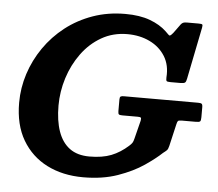

<svg xmlns="http://www.w3.org/2000/svg" viewBox="-54 -825 1020 900"><g transform="rotate(5 456.0 -375.0)"><path d="M526 -380Q516 -380 511.5 -377.2Q507 -374.5 507 -363.5V-308.5Q507 -296 511 -293Q515 -290 527.5 -290H599.5Q611.5 -290 614.2 -287Q617 -284 615 -273L593.5 -187.5Q590 -172.5 585.5 -166Q581 -159.5 572 -151.5Q534.5 -117.5 492.5 -101Q450.5 -84.5 390 -84.5Q333 -84.5 296.8 -111.2Q260.5 -138 242.8 -188.5Q225 -239 225 -310Q225 -375.5 245.2 -439.8Q265.5 -504 303.8 -556.5Q342 -609 396.2 -640.2Q450.5 -671.5 518 -671.5Q576.5 -671.5 623.2 -649Q670 -626.5 696 -584.8Q722 -543 717.5 -485Q717 -472 720 -468.5Q723 -465 738 -465H784.5Q802 -465 807 -469.5Q812 -474 814.5 -488L863.5 -731.5Q866 -744 863.2 -747Q860.5 -750 846 -750H791.5Q779.5 -750 773.5 -747.5Q767.5 -745 762.5 -738.5L731.5 -696Q722 -684.5 717.8 -682.8Q713.5 -681 709 -686.2Q704.5 -691.5 694.5 -700.5Q664 -729.5 616.2 -747.2Q568.5 -765 500 -765Q418 -765 347.5 -740Q277 -715 220.2 -670.8Q163.5 -626.5 123.2 -568.2Q83 -510 61.5 -443.5Q40 -377 40 -307.5Q40 -203.5 82.2 -131.8Q124.5 -60 198.5 -22.5Q272.5 15 369 15Q460.5 15 531.5 -10Q602.5 -35 652.8 -69.2Q703 -103.5 732.5 -131.5Q744 -140 749.8 -145.8Q755.5 -151.5 759 -167L783 -270.5Q785.5 -282 788.8 -286Q792 -290 806.5 -290H873Q889 -290 893 -294Q897 -298 897 -313.5V-361Q897 -373.5 892.5 -376.8Q888 -380 876 -380Z"/></g></svg>

Font: Besley
Style: Bold Italic
Weight: 700
Italic angle: -13°
Designer: Owen Earl
Foundry: indestructible type*
Version: Version 2.001